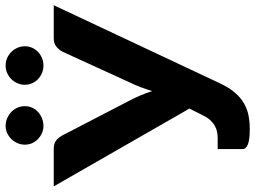

<svg xmlns="http://www.w3.org/2000/svg" viewBox="-150 -808 953 718"><g transform="rotate(-90 327.0 -449.5)"><path d="M168.5 -112.5Q178.5 -112.5 189.8 -114.2Q201 -116 212.2 -121.8Q223.5 -127.5 234 -138Q244.5 -148.5 253.5 -166.5L279.5 -218L-11.5 -725.5H129.5Q149 -725.5 160.5 -716.2Q172 -707 179.5 -692.5L305.5 -449.5Q318 -426.5 327.8 -403.5Q337.5 -380.5 345 -357Q358.5 -404 381 -449.5L492 -692.5Q498 -704.5 510.2 -715Q522.5 -725.5 541.5 -725.5H666L373.5 -103Q357.5 -69.5 339 -48Q320.5 -26.5 299.2 -14.2Q278 -2 254 2.8Q230 7.5 202.5 7.5Q163 7.5 145.5 0.5Q128 -6.5 128 -20V-112.5ZM288.5 -833.5Q288.5 -819 282.8 -806.2Q277 -793.5 266.8 -784.2Q256.5 -775 243 -769.5Q229.5 -764 214.5 -764Q200.5 -764 188 -769.5Q175.5 -775 165.8 -784.2Q156 -793.5 150.2 -806.2Q144.5 -819 144.5 -833.5Q144.5 -848 150.2 -861.2Q156 -874.5 165.8 -884.2Q175.5 -894 188 -899.8Q200.5 -905.5 214.5 -905.5Q229.5 -905.5 243 -899.8Q256.5 -894 266.8 -884.2Q277 -874.5 282.8 -861.2Q288.5 -848 288.5 -833.5ZM512.5 -833.5Q512.5 -819 506.8 -806.2Q501 -793.5 491.2 -784.2Q481.5 -775 468.5 -769.5Q455.5 -764 440.5 -764Q425.5 -764 412.5 -769.5Q399.5 -775 389.8 -784.2Q380 -793.5 374.2 -806.2Q368.5 -819 368.5 -833.5Q368.5 -848 374.2 -861.2Q380 -874.5 389.8 -884.2Q399.5 -894 412.5 -899.8Q425.5 -905.5 440.5 -905.5Q455.5 -905.5 468.5 -899.8Q481.5 -894 491.2 -884.2Q501 -874.5 506.8 -861.2Q512.5 -848 512.5 -833.5Z"/></g></svg>

Font: Lato Heavy
Style: Regular
Weight: 800
Designer: Lukasz Dziedzic
Foundry: tyPoland Lukasz Dziedzic
Version: Version 2.007; 2014-02-27